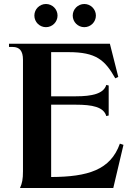

<svg xmlns="http://www.w3.org/2000/svg" viewBox="-20 -941 674 961"><path d="M80 0H547L598 -216L580 -222C533 -90 420 -56 236 -55V-417H360C441 -417 499 -406 512 -360L524 -363V-513L512 -516C499 -472 441 -459 360 -459H236V-680H323C461 -680 505 -641 557 -549L572 -556L530 -722H25V-706H43C78 -706 95 -686 95 -642V-84C95 -44 91 -24 80 0ZM210 -805C242 -805 268 -831 268 -863C268 -895 242 -921 210 -921C178 -921 152 -895 152 -863C152 -831 178 -805 210 -805ZM402 -805C434 -805 460 -831 460 -863C460 -895 434 -921 402 -921C370 -921 344 -895 344 -863C344 -831 370 -805 402 -805Z"/></svg>

Font: Sinistre
Style: Bold
Weight: 700
Designer: Jules Durand
Foundry: Collletttivo
Version: Version 69.420;Glyphs 3.2 (3217)